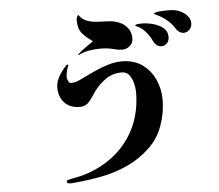

<svg xmlns="http://www.w3.org/2000/svg" viewBox="-57 -865 1114 976"><g transform="rotate(-5 500.0 -376.5)"><path d="M767 -334Q767 -269 744 -204Q721 -139 673 -94Q620 -44 557.5 -15.5Q495 13 427.5 26.5Q360 40 290 46Q282 47 274.5 47.5Q267 48 259 48Q255 48 250 45.5Q245 43 245 38Q245 32 252 30Q259 28 263 27Q291 22 318 15.5Q345 9 371 -1Q497 -50 566.5 -150.5Q636 -251 636 -386Q636 -405 630 -429.5Q624 -454 610.5 -472.5Q597 -491 572 -491Q526 -491 491 -467Q456 -443 430 -408Q421 -396 413 -383Q405 -370 395 -359Q377 -335 345 -335Q296 -335 267.5 -364.5Q239 -394 239 -443Q239 -473 258.5 -505Q278 -537 300 -556L305 -551Q299 -539 295 -521.5Q291 -504 291 -490Q291 -484 296.5 -472Q302 -460 310 -460Q325 -460 337.5 -464Q350 -468 364 -475Q395 -490 431 -507Q467 -524 504.5 -535.5Q542 -547 577 -547Q638 -547 680 -517.5Q722 -488 744.5 -439.5Q767 -391 767 -334ZM641 -659Q641 -635 624 -620.5Q607 -606 584 -606Q565 -606 545 -612Q527 -617 509 -619Q491 -621 472 -621Q444 -621 415.5 -616Q387 -611 362 -598L359 -601Q378 -618 399 -633Q420 -648 440 -662Q406 -685 386.5 -708.5Q367 -732 367 -776Q367 -781 370 -790.5Q373 -800 378 -801Q395 -777 418.5 -768.5Q442 -760 469 -758.5Q496 -757 523.5 -756Q551 -755 574 -747Q604 -737 622.5 -714.5Q641 -692 641 -659ZM825 -650Q825 -632 814.5 -619Q804 -606 784 -606Q771 -606 760 -615.5Q749 -625 744 -636Q740 -647 733 -657.5Q726 -668 719 -677Q709 -690 697 -700.5Q685 -711 670 -717Q668 -718 665 -719Q662 -720 662 -723Q662 -728 677 -729Q692 -730 696 -730Q720 -730 750 -722.5Q780 -715 802.5 -697.5Q825 -680 825 -650ZM946 -709Q946 -691 933.5 -677.5Q921 -664 903 -664Q893 -664 883.5 -670Q874 -676 868 -684Q848 -718 817 -741Q794 -758 766 -771Q762 -771 762 -774Q761 -776 763.5 -777Q766 -778 767 -778Q770 -781 782.5 -782.5Q795 -784 808.5 -784.5Q822 -785 826 -785Q834 -785 842.5 -785Q851 -785 859 -784Q878 -782 898 -772.5Q918 -763 932 -747Q946 -731 946 -709Z"/></g></svg>

Font: Kaisei Tokumin
Style: Bold
Weight: 700
Designer: Font-Kai, 金井和夫
Foundry: KAZUO KANAI
Version: Version 5.003